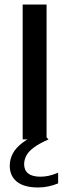

<svg xmlns="http://www.w3.org/2000/svg" viewBox="-20 -615 306 847"><path d="M80 0V-595H185.5V0ZM148 212Q86 212 54.5 186.5Q23 161 23 116.5Q23 88 36.5 62.2Q50 36.5 80.8 13.5Q111.5 -9.5 164 -30.5L194 0Q152 18.5 128.5 36.2Q105 54 95.8 72.2Q86.5 90.5 86.5 109.5Q86.5 136 104.5 150.2Q122.5 164.5 159 164.5Q176.5 164.5 194.8 160.5Q213 156.5 236.5 147V194Q216 202.5 194 207.2Q172 212 148 212Z"/></svg>

Font: Encode Sans SC Condensed Thin Medium
Style: Regular
Weight: 500
Version: Version 3.002